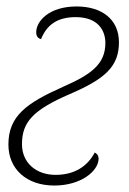

<svg xmlns="http://www.w3.org/2000/svg" viewBox="-20 -564 398 594"><path d="M148 10C232 10 285 -36 285 -73C285 -84 278 -90 273 -92C251 -50 211 -23 152 -23C92 -23 48 -60 48 -118C48 -187 83 -224 196 -273C303 -319 348 -357 348 -433C348 -505 294 -544 217 -544C131 -544 92 -498 92 -464C92 -452 98 -445 107 -443C124 -485 155 -511 214 -511C285 -511 306 -468 306 -431C306 -365 261 -333 174 -295C62 -245 6 -205 6 -117C6 -41 62 10 148 10Z"/></svg>

Font: Noto Serif Condensed ExtraLight
Style: Italic
Weight: 200
Width: 3
Italic angle: -12°
Designer: Monotype Design Team
Foundry: Monotype Imaging Inc.
Version: Version 2.013